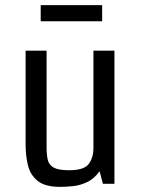

<svg xmlns="http://www.w3.org/2000/svg" viewBox="-20 -718 557 750"><path d="M80 -520H162V-142Q162 -114 166.5 -94Q171 -74 189.5 -63.5Q208 -53 250 -53Q309 -53 327 -78Q345 -103 345 -140V-520H427V0H382L369 -49Q348 -20 321 -7Q294 6 266 9Q238 12 215 12Q156 12 127 -11.5Q98 -35 89 -73Q80 -111 80 -153ZM139 -698H379V-635H139Z"/></svg>

Font: Strait
Style: Regular
Weight: 400
Designer: Eduardo Rodriguez Tunni
Foundry: Eduardo Rodriguez Tunni
Version: Version 1.002; ttfautohint (v1.8.4.7-5d5b);gftools[0.9.23]